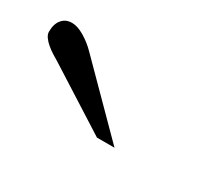

<svg xmlns="http://www.w3.org/2000/svg" viewBox="-45 -707 400 343"><g transform="rotate(30 154.5 -535.5)"><path d="M168.9 -458 39.1 -540.5Q33.2 -543.9 26.6 -548.1Q20 -552.2 13.9 -557.4Q7.8 -562.5 3.9 -568.1Q0 -573.7 0 -579.1Q0 -595.2 7.6 -604.2Q15.1 -613.3 28.3 -613.3Q39.6 -613.3 54 -604.7Q68.4 -596.2 80.6 -583.5L205.1 -458Z"/></g></svg>

Font: Potro Sans Bangla
Style: Regular
Weight: 400
Designer: Jayed Ahsan Saad
Foundry: Codepotro
Version: Potro Sans Bangla; Version 0.905